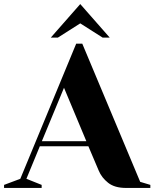

<svg xmlns="http://www.w3.org/2000/svg" viewBox="-40 -925 760 945"><path d="M0 0ZM165 -15V0H-20V-15L60 -45L335 -710H365L650 -30L700 -15V0H580Q524 0 492 -25.5Q460 -51 446 -85L395 -205H156L90 -45ZM166 -230H385L275 -493ZM355 -905 500 -740H465L355 -810L245 -740H210Z"/></svg>

Font: Yeseva One
Style: Regular
Weight: 400
Designer: Jovanny Lemonad
Foundry: Jovanny Lemonad
Version: Version 2.001; ttfautohint (v0.91) -l 8 -r 50 -G 200 -x 0 -w